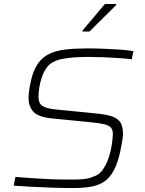

<svg xmlns="http://www.w3.org/2000/svg" viewBox="-20 -940 732 968"><path d="M348 8Q292 8 238 6Q184 4 136 1.5Q88 -1 49 -4L58 -48Q95 -45 138.5 -42Q182 -39 224.5 -37Q267 -35 298 -35Q336 -35 364 -35Q392 -35 415 -39Q438 -43 460 -53Q482 -62 498 -84.5Q514 -107 524 -134Q534 -161 539.5 -188Q545 -215 547 -235.5Q549 -256 549 -264Q549 -286 539 -297Q529 -308 504 -314Q479 -320 433 -324L242 -343Q172 -350 148 -377Q124 -404 124 -444Q124 -463 127 -484.5Q130 -506 136 -533Q148 -586 171 -619Q194 -652 228.5 -668.5Q263 -685 311 -690.5Q359 -696 422 -696Q464 -696 508 -694Q552 -692 590 -689.5Q628 -687 653 -682L644 -641Q614 -645 576 -647.5Q538 -650 499.5 -651.5Q461 -653 428 -653Q384 -653 351.5 -650.5Q319 -648 294 -643Q269 -638 250 -628Q230 -619 215.5 -599Q201 -579 192 -553.5Q183 -528 178.5 -501.5Q174 -475 174 -451Q174 -420 193 -406.5Q212 -393 262 -388L445 -370Q494 -366 528.5 -358Q563 -350 581.5 -330Q600 -310 600 -266Q600 -254 598 -240Q596 -226 593 -210Q590 -194 586 -175Q573 -116 553 -79.5Q533 -43 504.5 -24Q476 -5 437.5 1.5Q399 8 348 8ZM396 -781V-786L509 -920H566V-915L431 -781Z"/></svg>

Font: Saira SemiExpanded ExtraLight
Style: Italic
Weight: 250
Width: 6
Italic angle: -12°
Designer: Hector Gatti with collaboration of the Omnibus-Type team
Foundry: Omnibus-Type
Version: Version 1.101